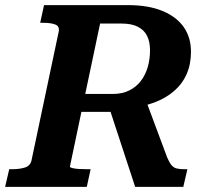

<svg xmlns="http://www.w3.org/2000/svg" viewBox="-48 -730 824 750"><path d="M375 -320 517 -351 605 -115Q613 -96 621.5 -85.5Q630 -75 642 -72Q654 -69 672 -69H684L668 0H480ZM306 -69 291 0H-28L-12 -69H-1Q28 -69 49 -75.5Q70 -82 75 -103L181 -605Q186 -627 168.5 -634Q151 -641 120 -641H109L124 -710H452Q531 -710 586 -687.5Q641 -665 669.5 -624.5Q698 -584 698 -528Q698 -479 681 -440.5Q664 -402 631.5 -374Q599 -346 553 -329Q507 -312 448 -307Q438 -304 430.5 -301Q423 -298 416.5 -296Q410 -294 403 -293H270L225 -79Q225 -76 234.5 -73.5Q244 -71 259.5 -70Q275 -69 293 -69ZM427 -638H343L285 -363H393Q429 -363 456.5 -376.5Q484 -390 502 -413.5Q520 -437 529 -467.5Q538 -498 538 -534Q538 -567 526.5 -590Q515 -613 490.5 -625.5Q466 -638 427 -638Z"/></svg>

Font: Roboto Serif SemiBold
Style: Italic
Weight: 600
Italic angle: -10°
Version: Version 1.007